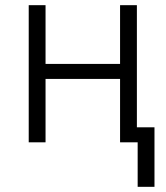

<svg xmlns="http://www.w3.org/2000/svg" viewBox="-20 -550 640 742"><path d="M512 172V0H444V-245H156V0H91V-530H156V-303H444V-530H509V-58H577V172Z"/></svg>

Font: Iosevka Curly Light Extended
Style: Regular
Weight: 300
Width: 7
Monospace: yes
Designer: Belleve Invis
Foundry: Belleve Invis
Version: Version 11.1.0; ttfautohint (v1.8.3)